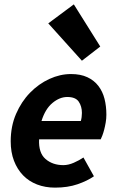

<svg xmlns="http://www.w3.org/2000/svg" viewBox="-20 -847 536 879"><path d="M355 -569 201 -740 318 -827 439 -634ZM29 -200Q29 -269 53.5 -325.5Q78 -382 117.5 -422.5Q157 -463 206 -485.5Q255 -508 305 -508Q349 -508 380 -493.5Q411 -479 430.5 -453.5Q450 -428 458.5 -394.5Q467 -361 467 -322Q467 -304 464 -286.5Q461 -269 457 -253.5Q453 -238 448.5 -226.5Q444 -215 441 -209H159Q156 -147 188.5 -119Q221 -91 270 -91Q293 -91 318 -102Q343 -113 362 -126L410 -40Q380 -19 335 -3.5Q290 12 232 12Q187 12 149.5 -2.5Q112 -17 85.5 -44.5Q59 -72 44 -111Q29 -150 29 -200ZM170 -293H350Q355 -310 355 -330Q355 -360 340.5 -381.5Q326 -403 288 -403Q253 -403 220 -375.5Q187 -348 170 -293Z"/></svg>

Font: TypoPRO Source Sans Pro
Style: Bold Italic
Weight: 700
Italic angle: -11°
Designer: Paul D. Hunt
Foundry: Adobe Systems Incorporated
Version: Version 1.075;PS 2.000;hotconv 1.0.86;makeotf.lib2.5.63406